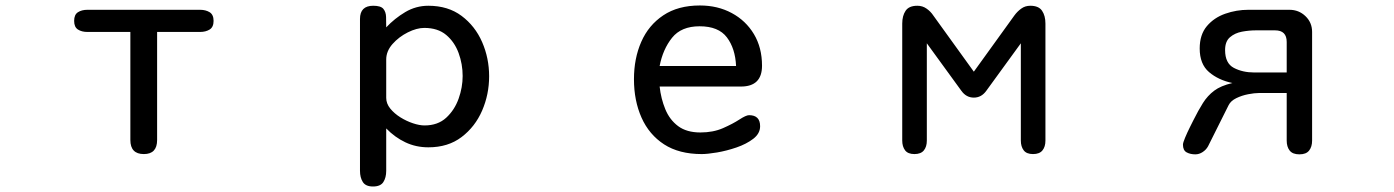

<svg xmlns="http://www.w3.org/2000/svg" viewBox="-20 -554 5040 694"><path d="M500 2.9Q451.2 2.9 451.2 -47.9V-438.5H295.9Q275.4 -438.5 261.7 -447.3Q248 -456.1 248 -478.5Q248 -501 261.7 -509.8Q275.4 -518.6 295.9 -518.6H703.1Q723.6 -518.6 737.8 -509.8Q752 -501 752 -478.5Q752 -456.1 737.8 -447.3Q723.6 -438.5 703.1 -438.5H547.9V-47.9Q547.9 2.9 500 2.9Z M1328.1 120.1Q1301.8 120.1 1291.5 104Q1281.2 87.9 1281.2 63.5V-485.4Q1281.2 -533.2 1329.1 -533.2Q1356.4 -533.2 1365.7 -522Q1375 -510.7 1375.5 -492.7Q1376 -474.6 1376 -455.1Q1406.2 -487.3 1444.8 -510.3Q1483.4 -533.2 1528.3 -533.2Q1599.6 -533.2 1648.4 -496.6Q1697.3 -460 1722.7 -401.9Q1748 -343.8 1748 -278.3Q1748 -212.9 1722.7 -154.3Q1697.3 -95.7 1648.4 -58.6Q1599.6 -21.5 1528.3 -21.5Q1483.4 -21.5 1445.3 -39.6Q1407.2 -57.6 1376 -89.8V63.5Q1376 87.9 1365.7 104Q1355.5 120.1 1328.1 120.1ZM1514.6 -100.6Q1562.5 -100.6 1592.8 -128.4Q1623 -156.2 1637.7 -197.3Q1652.3 -238.3 1652.3 -279.3Q1652.3 -322.3 1637.7 -362.3Q1623 -402.3 1592.8 -427.7Q1562.5 -453.1 1513.7 -453.1Q1486.3 -453.1 1454.1 -437Q1421.9 -420.9 1398.9 -395Q1376 -369.1 1376 -338.9V-200.2Q1376 -179.7 1390.6 -161.6Q1405.3 -143.6 1427.2 -129.9Q1449.2 -116.2 1472.7 -108.4Q1496.1 -100.6 1514.6 -100.6Z M2516.6 2.9Q2434.6 2.9 2380.4 -32.2Q2326.2 -67.4 2298.8 -128.9Q2271.5 -190.4 2271.5 -267.6Q2271.5 -342.8 2297.9 -402.8Q2324.2 -462.9 2377.4 -498.5Q2430.7 -534.2 2509.8 -534.2Q2574.2 -534.2 2625 -506.8Q2675.8 -479.5 2705.1 -430.7Q2734.4 -381.8 2734.4 -316.4Q2734.4 -241.2 2658.2 -241.2H2364.3Q2369.1 -197.3 2384.8 -159.2Q2400.4 -121.1 2431.2 -98.1Q2461.9 -75.2 2511.7 -75.2Q2557.6 -75.2 2593.3 -90.8Q2628.9 -106.4 2652.8 -122.1Q2676.8 -137.7 2687.5 -137.7Q2727.5 -137.7 2727.5 -97.7Q2727.5 -71.3 2702.6 -52.2Q2677.7 -33.2 2642.1 -21Q2606.4 -8.8 2571.8 -2.9Q2537.1 2.9 2516.6 2.9ZM2364.3 -315.4H2640.6Q2637.7 -378.9 2607.4 -418.9Q2577.1 -459 2508.8 -459Q2442.4 -459 2409.2 -417.5Q2376 -376 2364.3 -315.4Z M3285.2 2.9Q3261.7 2.9 3251.5 -10.7Q3241.2 -24.4 3241.2 -45.9V-468.8Q3241.2 -497.1 3253.4 -515.1Q3265.6 -533.2 3295.9 -533.2Q3314.5 -533.2 3329.1 -522.9Q3343.8 -512.7 3353.5 -498L3500 -294.9L3646.5 -498Q3657.2 -512.7 3671.4 -522.9Q3685.5 -533.2 3704.1 -533.2Q3734.4 -533.2 3746.6 -515.1Q3758.8 -497.1 3758.8 -468.8V-45.9Q3758.8 -23.4 3748 -10.3Q3737.3 2.9 3713.9 2.9Q3690.4 2.9 3680.2 -10.7Q3669.9 -24.4 3669.9 -45.9V-397.5L3544.9 -225.6Q3527.3 -201.2 3500 -201.2Q3472.7 -201.2 3455.1 -225.6L3330.1 -397.5V-45.9Q3330.1 -23.4 3319.3 -10.3Q3308.6 2.9 3285.2 2.9Z M4300.8 3.9Q4282.2 3.9 4269 -3.4Q4255.9 -10.7 4255.9 -31.2Q4255.9 -38.1 4263.7 -56.6Q4271.5 -75.2 4280.8 -93.8Q4290 -112.3 4293 -118.2Q4311.5 -155.3 4328.1 -181.6Q4344.7 -208 4368.7 -226.1Q4392.6 -244.1 4434.6 -253.9Q4383.8 -264.6 4350.1 -293.5Q4316.4 -322.3 4316.4 -378.9Q4316.4 -428.7 4342.3 -459.5Q4368.2 -490.2 4408.7 -504.4Q4449.2 -518.6 4492.2 -518.6H4640.6Q4674.8 -518.6 4698.7 -495.6Q4722.7 -472.7 4722.7 -438.5V-45.9Q4722.7 -23.4 4711.9 -9.8Q4701.2 3.9 4676.8 3.9Q4652.3 3.9 4641.6 -9.8Q4630.9 -23.4 4630.9 -45.9V-217.8H4530.3Q4514.6 -217.8 4491.7 -213.4Q4468.8 -209 4448.7 -199.2Q4428.7 -189.5 4420.9 -173.8L4346.7 -25.4Q4339.8 -12.7 4327.1 -4.4Q4314.5 3.9 4300.8 3.9ZM4513.7 -292H4630.9V-402.3Q4630.9 -444.3 4588.9 -444.3H4519.5Q4495.1 -444.3 4469.2 -439.5Q4443.4 -434.6 4425.8 -419.4Q4408.2 -404.3 4408.2 -373Q4408.2 -325.2 4439.9 -308.6Q4471.7 -292 4513.7 -292Z"/></svg>

Font: Kosugi Maru
Style: Regular
Weight: 400
Designer: MOTOYA
Version: Version 4.002